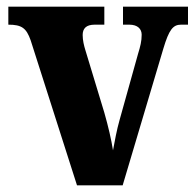

<svg xmlns="http://www.w3.org/2000/svg" viewBox="-20 -556 584 576"><path d="M72 -435 211 0H348L470 -410C487 -467 499 -482 523 -482H544V-536H349V-482H368C393 -482 405 -469 405 -452C405 -432 401 -417 394 -394L339 -197C330 -166 324 -131 319 -105C314 -137 305 -176 293 -218L236 -406C232 -419 228 -435 228 -451C228 -470 238 -482 264 -482H293V-536H5V-482C45 -482 59 -472 72 -435Z"/></svg>

Font: Noto Serif Condensed ExtraBold
Style: Regular
Weight: 800
Width: 3
Designer: Monotype Design Team
Foundry: Monotype Imaging Inc.
Version: Version 2.013